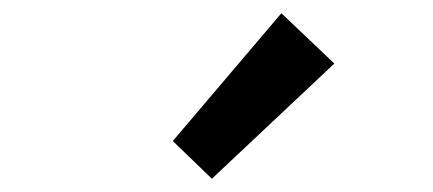

<svg xmlns="http://www.w3.org/2000/svg" viewBox="-20 -914 654 290"><path d="M300 -644 485 -818 405 -894 241 -701Z"/></svg>

Font: Noto Sans JP Medium
Style: Regular
Weight: 500
Designer: Ryoko NISHIZUKA  (kana, bopomofo & ideographs); Paul D. Hunt (Latin, Greek & Cyrillic); Sandoll Communications , Soo-you
Foundry: Adobe
Version: Version 2.002;hotconv 1.0.116;makeotfexe 2.5.65601